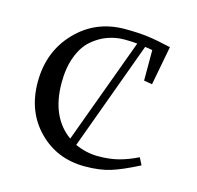

<svg xmlns="http://www.w3.org/2000/svg" viewBox="-76 -535 636 621"><g transform="rotate(15 242.0 -224.5)"><path d="M41 -217.8Q41 -319.8 106.4 -387.9Q171.9 -456.1 270 -456.1Q314 -456.1 346.2 -451.9Q378.4 -447.8 424.8 -437L399.9 -306.2L372.1 -311V-413.1Q357.9 -416 347.2 -417L213.9 -53.2Q252.4 -36.1 291 -36.1Q329.1 -36.1 358.9 -43.7Q388.7 -51.3 422.9 -67.9L435.1 -43.9Q378.9 -15.1 343.3 -4.2Q307.6 6.8 257.8 6.8Q165 6.8 103 -56.2Q41 -119.1 41 -217.8ZM116.2 -235.8Q116.2 -120.6 189.9 -67.9L319.8 -420.9Q302.7 -422.9 276.9 -422.9Q247.1 -422.9 219.7 -412.8Q192.4 -402.8 168.5 -381.8Q144.5 -360.8 130.4 -323.2Q116.2 -285.6 116.2 -235.8Z"/></g></svg>

Font: Dehuti Alt
Style: Book
Weight: 400
Version: Version 1.2